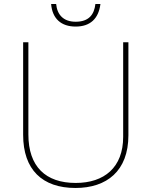

<svg xmlns="http://www.w3.org/2000/svg" viewBox="-20 -990 752 954"><path d="M479 -970H454C448 -917 421 -882 356 -882C295 -882 264 -917 259 -970H234C240 -897 284 -858 356 -858C428 -858 470 -897 479 -970ZM618 -318V-780H592V-310C592 -158 498 -81 356 -81C207 -81 121 -162 121 -322V-780H95V-320C95 -147 190 -56 355 -56C510 -56 618 -140 618 -318Z"/></svg>

Font: Noto Sans Malayalam UI Thin
Style: Regular
Weight: 100
Designer: Jelle Bosma - Monotype Design Team
Foundry: Monotype Imaging Inc.
Version: Version 2.104